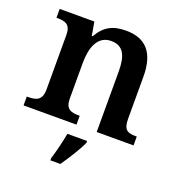

<svg xmlns="http://www.w3.org/2000/svg" viewBox="-137 -663 934 999"><g transform="rotate(20 329.5 -163.5)"><path d="M23 0H316V-49H311C267 -49 237 -58 237 -115V-313C237 -397 262 -471 338 -471C406 -471 428 -421 428 -335V0H632V-49H627C582 -49 558 -58 558 -120V-354C558 -490 498 -548 392 -548C320 -548 273 -524 238 -461H233L220 -536H28V-487H33C77 -487 107 -478 107 -421V-119C107 -58 75 -49 30 -49H23ZM252 208V221H307C337 178 379 113 397 71V61H288C280 106 265 167 252 208Z"/></g></svg>

Font: Noto Serif Ethiopic SemiBold
Style: Regular
Weight: 600
Designer: Monotype Design Team
Foundry: Monotype Imaging Inc.
Version: Version 2.102